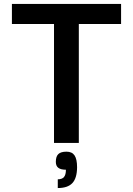

<svg xmlns="http://www.w3.org/2000/svg" viewBox="-20 -720 670 967"><path d="M589.8 -700.2V-599.1H377V0H252V-599.1H40V-700.2ZM314.9 43.9Q342.8 43.9 355.5 62.7Q368.2 81.5 368.2 123Q367.7 177.7 344.2 202.4Q320.8 227.1 271 227.1V183.1Q292.5 183.1 302.2 171.6Q312 160.2 312 134.8Q286.1 134.8 273.7 125.2Q261.2 115.7 261.2 95.2Q261.2 67.9 273.9 55.9Q286.6 43.9 314.9 43.9Z"/></svg>

Font: Fivo Sans Modern Med
Style: Regular
Weight: 450
Designer: Alexander Slobzheninov
Foundry: Alexander Slobzheninov
Version: 1.0